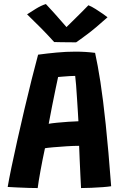

<svg xmlns="http://www.w3.org/2000/svg" viewBox="-20 -923 606 950"><path d="M166.5 7.5Q151.5 7.5 123 6.8Q94.5 6 65.2 4.5Q36 3 18 2Q24 -33.5 36.5 -94.2Q49 -155 65.8 -229.5Q82.5 -304 100.8 -382Q119 -460 136.8 -530.5Q154.5 -601 168.5 -652.5Q212.5 -658.5 260 -663Q307.5 -667.5 353.5 -667.5Q403 -667.5 450.5 -661.5Q463.5 -603 476.8 -517.8Q490 -432.5 503.2 -306.8Q516.5 -181 530 -1.5Q515 1 488.2 3Q461.5 5 432.5 6.2Q403.5 7.5 381 7.5Q379.5 -16.5 377.8 -55.2Q376 -94 374.2 -134.2Q372.5 -174.5 371.5 -201.5Q345 -201.5 309 -199.2Q273 -197 242.5 -194.2Q212 -191.5 202.5 -189.5Q190.5 -134 180.5 -79.2Q170.5 -24.5 166.5 7.5ZM221 -310.5Q234.5 -313 261.8 -315.8Q289 -318.5 318.5 -320.5Q348 -322.5 368 -323Q367.5 -335.5 365.5 -366.2Q363.5 -397 361.2 -433.8Q359 -470.5 356.5 -502Q354 -533.5 352 -547.5Q343 -547.5 325.2 -546.5Q307.5 -545.5 290.8 -544Q274 -542.5 267.5 -542Q263.5 -523 255.2 -484Q247 -445 237.8 -398.2Q228.5 -351.5 221 -310.5ZM417.5 -897Q433 -891 453.2 -878.2Q473.5 -865.5 490.5 -853.5Q507.5 -841.5 512 -837.5Q452 -783.5 412.5 -754Q373 -724.5 356.5 -713.5Q346.5 -713.5 326 -713.8Q305.5 -714 283.8 -714.2Q262 -714.5 248 -715Q217 -749.5 183.8 -783.2Q150.5 -817 114 -852Q129 -862 156.5 -879Q184 -896 207 -903Q227 -882 247.5 -859Q268 -836 284.5 -817Q301 -798 309 -789Q319 -799 338 -817.5Q357 -836 378.5 -857.5Q400 -879 417.5 -897Z"/></svg>

Font: Grandstander SemiBold
Style: Regular
Weight: 600
Designer: Tyler Finck
Foundry: Etcetera Type Co
Version: Version 1.200; ttfautohint (v1.8.3)